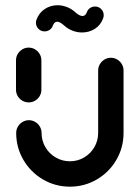

<svg xmlns="http://www.w3.org/2000/svg" viewBox="-20 -697 523 720"><path d="M87.8 -313Q74.8 -313 63.9 -319.3Q53 -325.6 46.5 -336.5Q40 -347.4 40 -360.4V-470.7Q40 -483.7 46.5 -494.6Q53 -505.6 63.9 -512Q74.8 -518.5 87.4 -518.5Q100.4 -518.5 111.3 -512Q122.2 -505.6 128.7 -494.6Q135.2 -483.7 135.2 -470.7V-360.4Q135.2 -347.4 128.7 -336.5Q122.2 -325.6 111.3 -319.3Q100.4 -313 87.8 -313ZM395.6 -480.4Q408.5 -480.4 419.4 -473.9Q430.4 -467.4 436.9 -456.5Q443.3 -445.6 443.3 -432.6V-198.5Q443.3 -143.7 416.3 -97.4Q389.3 -51.1 343.1 -24.1Q297 3 242.2 3Q187.4 3 141.1 -24.1Q94.8 -51.1 67.8 -97.4Q40.7 -143.7 40.7 -198.5Q40.7 -211.5 47.2 -222.4Q53.7 -233.3 64.6 -239.8Q75.6 -246.3 88.5 -246.3Q101.1 -246.3 112 -239.8Q123 -233.3 129.4 -222.4Q135.9 -211.5 135.9 -198.5Q135.9 -169.6 150.2 -145.2Q164.4 -120.7 188.9 -106.5Q213.3 -92.2 242.2 -92.2Q271.1 -92.2 295.4 -106.5Q319.6 -120.7 333.9 -145.2Q348.1 -169.6 348.1 -198.5V-432.6Q348.1 -445.6 354.6 -456.5Q361.1 -467.4 372 -473.9Q383 -480.4 395.6 -480.4ZM336.3 -672.6Q350 -672.6 359.4 -663.1Q368.9 -653.7 368.9 -640Q368.9 -634.4 367 -628.9Q357.8 -603 336.1 -589.1Q314.4 -575.2 287.8 -575.2Q269.6 -575.2 252 -581.9Q234.4 -588.5 220 -601.9Q204.4 -615.6 194.4 -615.6Q183.7 -615.6 178.1 -600.7Q174.8 -591.1 166.3 -585.2Q157.8 -579.3 147.4 -579.3Q133.7 -579.3 124.3 -588.7Q114.8 -598.1 114.8 -611.9Q114.8 -617.4 116.7 -623Q126.3 -648.9 147.8 -663.1Q169.3 -677.4 195.6 -677.4Q213.3 -677.4 231.1 -670.6Q248.9 -663.7 263.7 -650Q278.5 -637 289.3 -637Q300.7 -637 305.6 -651.1Q308.9 -660.7 317.4 -666.7Q325.9 -672.6 336.3 -672.6Z"/></svg>

Font: 26F Galaxy Sans Extra Bold
Style: Regular
Weight: 800
Designer: C₂₉H₂₅N₃O₅
Version: Version 1.100